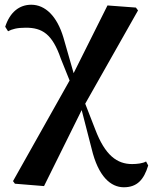

<svg xmlns="http://www.w3.org/2000/svg" viewBox="-20 -570 646 811"><path d="M503 221C560 221 588 188 606 129L597 112C584 120 559 123 538 123C475 123 424 87 382 -24L340 -132L563 -526L554 -538L434 -547L291 -261L248 -411C221 -502 171 -550 112 -550C62 -550 22 -519 2 -457L14 -438C31 -447 52 -453 89 -453C158 -453 201 -427 237 -322L274 -230L35 195L43 206L166 216L325 -105L367 58C395 176 448 221 503 221Z"/></svg>

Font: Noto Serif KR
Style: Bold
Weight: 700
Designer: Ryoko NISHIZUKA 西塚涼子 (kana & ideographs); Frank Grießhammer (Latin, Greek & Cyrillic); Wenlong ZHANG 张文龙 (bopomofo); San
Foundry: Adobe
Version: Version 2.001;hotconv 1.1.0;makeotfexe 2.6.0